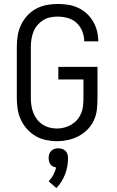

<svg xmlns="http://www.w3.org/2000/svg" viewBox="-20 -702 590 971"><path d="M268 12Q240 12 212 6Q184 0 160 -14Q136 -28 117 -49Q98 -70 86 -95.5Q74 -121 69.5 -149Q65 -177 65 -205V-465Q65 -493 69.5 -521.5Q74 -550 86 -575.5Q98 -601 117.5 -622.5Q137 -644 162 -657.5Q187 -671 215 -676.5Q243 -682 271 -682Q298 -682 324 -678Q350 -674 374 -663Q398 -652 417.5 -634.5Q437 -617 450.5 -594Q464 -571 470.5 -545.5Q477 -520 477 -494V-493H406Q406 -519 396 -544Q386 -569 367 -586.5Q348 -604 322.5 -611Q297 -618 271 -618Q252 -618 233 -614Q214 -610 197.5 -599.5Q181 -589 168.5 -574Q156 -559 149 -541Q142 -523 139 -503.5Q136 -484 136 -465V-205Q136 -186 139 -167Q142 -148 149 -130.5Q156 -113 167.5 -98Q179 -83 195 -72.5Q211 -62 230 -57Q249 -52 268 -52Q287 -52 306 -57Q325 -62 341.5 -72Q358 -82 370.5 -96.5Q383 -111 390.5 -129Q398 -147 400 -166.5Q402 -186 402 -205V-300H275V-364H473V-205Q473 -177 470 -148.5Q467 -120 455 -94Q443 -68 423 -47.5Q403 -27 377.5 -13.5Q352 0 324 6Q296 12 268 12ZM265 249 226 215Q240 200 249.5 182.5Q259 165 264 145Q256 144 248 140Q240 136 235 129Q230 122 228 114Q226 106 226 97Q226 87 229 77.5Q232 68 239 61Q246 54 255.5 51Q265 48 275 48Q285 48 294.5 51Q304 54 311 61Q318 68 321 77.5Q324 87 324 97Q324 118 320.5 138.5Q317 159 309.5 178.5Q302 198 291 216Q280 234 265 249Z"/></svg>

Font: Lode
Style: Regular
Weight: 400
Monospace: yes
Designer: Belleve Invis
Foundry: Belleve Invis
Version: Version 29.2.0; ttfautohint (v1.8.3)